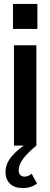

<svg xmlns="http://www.w3.org/2000/svg" viewBox="-20 -740 256 976"><path d="M51 0V-510H165V0ZM46 -593V-720H170V-593ZM96 216Q54 216 31 194Q8 172 8 135Q8 91 42 52Q76 13 128 -17L165 0Q121 36 98 66.5Q75 97 75 126Q75 143 84 150.5Q93 158 105 158Q123 158 141 143L168 193Q154 204 136 210Q118 216 96 216Z"/></svg>

Font: Instrument Sans Condensed SemiBold
Style: Regular
Weight: 600
Width: 3
Designer: Rodrigo Fuenzalida
Foundry: fragTYPE
Version: Version 1.000;gftools[0.9.28]